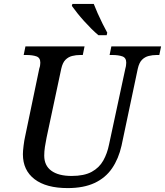

<svg xmlns="http://www.w3.org/2000/svg" viewBox="-20 -951 843 981"><path d="M326 10Q216 10 156.5 -35.5Q97 -81 97 -163Q97 -179 100.5 -207Q104 -235 108 -252L181 -602Q184 -609 185 -618Q186 -627 186 -631Q186 -656 166 -663Q146 -670 114 -670H101L110 -714H412L403 -670H390Q368 -670 348.5 -665Q329 -660 314.5 -645.5Q300 -631 293 -600L218 -248Q213 -224 209.5 -200.5Q206 -177 206 -156Q206 -105 242.5 -78.5Q279 -52 346 -52Q410 -52 448.5 -73Q487 -94 507.5 -130.5Q528 -167 537 -212L621 -603Q623 -609 624 -618Q625 -627 625 -631Q625 -656 605 -663Q585 -670 553 -670H540L549 -714H803L794 -670H781Q759 -670 739.5 -665Q720 -660 705.5 -645.5Q691 -631 684 -600L601 -207Q586 -140 552.5 -91Q519 -42 463 -16Q407 10 326 10ZM483 -771Q465 -786 446 -805Q427 -824 409 -844Q391 -864 375 -884Q359 -904 347 -921L350 -931H459Q467 -910 479 -883Q491 -856 504 -830Q517 -804 528 -784L525 -771Z"/></svg>

Font: ET Text
Style: Italic
Weight: 470
Italic angle: -12°
Designer: Monotype Design Team
Foundry: Monotype Imaging Inc.
Version: Version 2.009